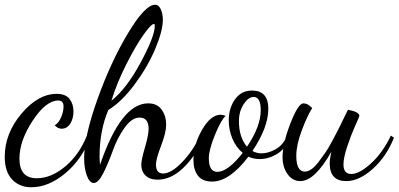

<svg xmlns="http://www.w3.org/2000/svg" viewBox="-25 -734 1682 810"><path d="M214 -338Q252 -338 268.5 -316.5Q285 -295 285 -264Q285 -234 271.5 -212.5Q258 -191 235 -191Q218 -191 206 -206Q221 -213 232 -237.5Q243 -262 243 -285Q243 -310 221 -310Q169 -310 113 -225Q57 -140 57 -65Q57 18 130 18Q191 18 250.5 -32Q310 -82 342 -163L355 -153Q321 -62 250.5 -3Q180 56 107 56Q57 56 26 23Q-5 -10 -5 -72Q-5 -171 65.5 -254.5Q136 -338 214 -338Z M571 -39Q571 -59 586.5 -112Q602 -165 602 -190Q602 -238 564 -238Q531 -238 500.5 -195Q470 -152 451.5 -100Q433 -48 411.5 -5Q390 38 371 38Q353 38 341.5 7Q330 -24 330 -66Q330 -158 386 -315Q442 -472 514.5 -593Q587 -714 629 -714Q645 -714 653.5 -694.5Q662 -675 662 -651Q662 -604 630 -528Q598 -452 543 -378Q488 -304 432 -270Q395 -183 395 -73Q395 -57 397 -39Q486 -298 600 -298Q638 -298 657 -271.5Q676 -245 676 -208Q676 -175 654.5 -119Q633 -63 633 -40Q633 -2 663 -2Q697 -2 743 -49.5Q789 -97 819 -162L832 -150Q799 -74 747.5 -25Q696 24 640 24Q607 24 589 6.5Q571 -11 571 -39ZM624 -633Q613 -633 580.5 -587.5Q548 -542 508 -463Q468 -384 445 -309Q509 -360 568.5 -470.5Q628 -581 628 -625Q628 -633 624 -633Z M1071 -63Q1044 -63 1023 -73Q943 32 870 32Q829 32 810 7Q791 -18 791 -59Q791 -123 827.5 -186.5Q864 -250 906 -250Q915 -250 927 -245Q908 -229 882 -165.5Q856 -102 856 -66Q856 -9 892 -9Q936 -9 999 -89Q971 -112 955.5 -149Q940 -186 940 -226Q940 -278 966.5 -315Q993 -352 1038 -352Q1107 -352 1107 -275Q1107 -197 1040 -97Q1058 -87 1078 -87Q1107 -87 1138 -104.5Q1169 -122 1185 -159L1197 -149Q1178 -105 1143 -84Q1108 -63 1071 -63ZM983 -223Q983 -155 1017 -115Q1075 -201 1075 -269Q1075 -325 1045 -325Q1023 -325 1003 -294.5Q983 -264 983 -223Z M1443 -271Q1491 -262 1491 -245Q1491 -242 1474 -204.5Q1457 -167 1440.5 -118Q1424 -69 1424 -40Q1424 0 1457 0Q1491 0 1540 -44.5Q1589 -89 1624 -162L1637 -153Q1605 -73 1547.5 -21.5Q1490 30 1436 30Q1366 30 1366 -44Q1366 -64 1373 -94Q1303 30 1242 30Q1209 30 1188 0.5Q1167 -29 1167 -71Q1167 -128 1200 -213Q1233 -298 1255 -298Q1274 -298 1292 -278Q1271 -245 1248 -183.5Q1225 -122 1225 -77Q1225 -10 1261 -10Q1274 -10 1288.5 -20Q1303 -30 1318 -49.5Q1333 -69 1346.5 -88.5Q1360 -108 1375.5 -137Q1391 -166 1401 -185.5Q1411 -205 1424.5 -233.5Q1438 -262 1443 -271Z"/></svg>

Font: Dancing Script
Style: Regular
Weight: 400
Designer: Pablo Impallari
Foundry: Pablo Impallari. www.impallari.com
Version: Version 1.002